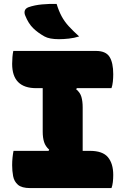

<svg xmlns="http://www.w3.org/2000/svg" viewBox="-20 -960 640 980"><path d="M549 0H134Q91 0 71.5 -17Q52 -34 47 -61Q42 -88 42 -117Q42 -137 44 -156Q46 -175 49 -190H228L231 -196Q212 -213 205 -235Q198 -257 198 -288V-510H165Q42 -510 42 -634Q42 -651 43.5 -669Q45 -687 48 -700H470Q520 -700 539 -670Q558 -640 558 -581Q558 -562 556 -543Q554 -524 549 -510H372L369 -504Q389 -488 395.5 -465.5Q402 -443 402 -412V-190H439Q504 -190 531 -157.5Q558 -125 558 -67Q558 -48 556 -30.5Q554 -13 549 0ZM269 -940Q280 -904 294.5 -877Q309 -850 331 -826Q353 -802 384 -774Q359 -766 331.5 -763Q304 -760 281 -760Q232 -760 207 -774Q173 -793 149 -816.5Q125 -840 109 -880Q103 -894 106.5 -905.5Q110 -917 125 -923Q156 -934 194.5 -937.5Q233 -941 269 -940Z"/></svg>

Font: Recursive Mn Csl St Blk
Style: Regular
Weight: 900
Monospace: yes
Version: Version 1.079;hotconv 1.0.112;makeotfexe 2.5.65598; ttfautoh